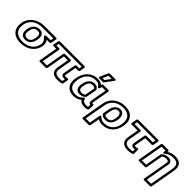

<svg xmlns="http://www.w3.org/2000/svg" viewBox="247 -2232 3885 3885"><g transform="rotate(45 2189.5 -289.5)"><path d="M358 -15C216 -15 145 -77 126 -161C119 -190 120 -223 126 -259L127 -269C153 -419 279 -503 442 -503H755L743 -439H620C620 -439 565 -418 597 -393C631 -366 657 -331 664 -289C666 -276 665 -263 663 -249L661 -239C636 -97 513 -15 358 -15ZM77 -269 76 -259C69 -217 69 -179 77 -143C101 -39 191 35 349 35C398 35 443 28 485 14C599 -25 689 -112 711 -239L713 -249C724 -311 703 -355 678 -389H760C771 -389 786 -399 789 -414L809 -528C811 -539 804 -553 789 -553H451C260 -553 108 -446 77 -269ZM431 -439C319 -439 262 -356 247 -269L245 -259C229 -170 250 -79 369 -79C484 -79 532 -177 546 -259L547 -269C561 -351 542 -439 431 -439ZM422 -389C495 -389 510 -341 497 -269L496 -259C483 -183 452 -129 378 -129C296 -129 281 -181 295 -259L297 -269C310 -341 343 -389 422 -389Z M1415 -16C1301 -16 1265 -59 1281 -147L1329 -421C1332 -436 1320 -446 1309 -446H1148C1133 -446 1121 -432 1119 -421L1049 -25H930L999 -421C1002 -436 990 -446 979 -446H901L911 -503H1565L1555 -446H1478C1463 -446 1451 -432 1449 -421L1403 -162C1393 -108 1425 -82 1480 -82C1488 -82 1496 -83 1504 -83L1494 -24C1469 -19 1446 -16 1415 -16ZM1407 34C1450 34 1484 29 1518 20C1529 17 1538 7 1540 -4L1559 -111C1564 -141 1539 -136 1533 -135C1523 -133 1506 -132 1489 -132C1448 -132 1448 -136 1453 -162L1494 -396H1571C1582 -396 1598 -406 1601 -421L1620 -528C1622 -539 1614 -553 1599 -553H895C884 -553 868 -543 865 -528L846 -421C844 -410 852 -396 867 -396H945L875 0C873 11 881 25 896 25H1065C1076 25 1091 15 1094 0L1164 -396H1275L1231 -147C1210 -29 1275 34 1407 34Z M1964 -513C2033 -513 2064 -487 2087 -450C2087 -450 2115 -411 2133 -460L2148 -503H2249L2191 -171C2186 -142 2180 -87 2233 -81L2231 -19C2217 -16 2204 -15 2184 -15C2114 -15 2084 -42 2072 -82C2072 -82 2064 -123 2030 -86C1993 -45 1949 -15 1875 -15C1755 -15 1703 -76 1691 -153C1687 -182 1688 -214 1694 -250L1696 -260C1716 -376 1772 -458 1863 -495C1892 -507 1926 -513 1964 -513ZM1646 -260 1644 -250C1637 -210 1636 -172 1641 -138C1656 -42 1726 35 1866 35C1938 35 1993 10 2037 -28C2061 12 2108 35 2176 35C2208 35 2233 32 2261 21C2271 17 2281 7 2281 -5L2285 -111C2286 -143 2261 -133 2254 -131H2250C2237 -131 2235 -136 2241 -171L2304 -528C2306 -539 2298 -553 2283 -553H2137C2127 -553 2113 -545 2108 -533L2103 -517C2075 -544 2033 -563 1973 -563C1788 -563 1675 -427 1646 -260ZM2105 -387C2088 -422 2056 -449 1995 -449C1876 -449 1830 -343 1815 -260L1813 -250C1798 -167 1816 -79 1928 -79C1987 -79 2031 -101 2062 -137C2066 -141 2068 -147 2069 -151C2071 -161 2070 -167 2071 -171L2107 -373C2108 -378 2107 -384 2105 -387ZM2056 -365 2021 -171C2020 -166 2020 -163 2020 -159C2003 -142 1979 -129 1937 -129C1863 -129 1850 -176 1863 -250L1865 -260C1879 -340 1911 -399 1986 -399C2028 -399 2044 -386 2056 -365ZM2078 -757H2169L2081 -638H2026ZM2067 -807C2057 -807 2045 -799 2040 -788L1967 -619C1953 -587 1982 -588 1985 -588H2086C2094 -588 2104 -593 2110 -601L2236 -770C2266 -811 2221 -807 2221 -807Z M2750 -513C2888 -513 2948 -450 2963 -364C2968 -333 2968 -298 2961 -260L2959 -250C2940 -141 2884 -68 2796 -33C2767 -21 2734 -15 2698 -15C2630 -15 2594 -36 2568 -67C2568 -67 2532 -99 2523 -49L2483 178H2364L2445 -282C2471 -427 2593 -513 2750 -513ZM3009 -250 3011 -260C3019 -303 3020 -343 3013 -380C2994 -485 2914 -563 2758 -563C2711 -563 2667 -557 2626 -543C2509 -504 2418 -412 2395 -282L2309 203C2307 214 2315 228 2330 228H2499C2510 228 2525 218 2528 203L2564 2C2594 22 2635 35 2689 35C2866 35 2981 -90 3009 -250ZM2730 -449C2620 -449 2575 -345 2562 -270L2540 -148C2539 -143 2541 -137 2543 -133C2564 -97 2606 -79 2665 -79C2777 -79 2825 -167 2840 -250L2842 -260C2858 -352 2838 -449 2730 -449ZM2674 -129C2629 -129 2605 -140 2592 -157L2612 -270C2625 -342 2656 -399 2721 -399C2739 -399 2752 -395 2762 -389C2794 -369 2803 -324 2792 -260L2790 -250C2777 -177 2748 -129 2674 -129Z M3424 -15C3308 -15 3271 -65 3288 -162L3333 -415C3336 -430 3323 -440 3312 -440H3142L3153 -503H3676L3665 -440H3481C3466 -440 3454 -426 3452 -415L3407 -160C3399 -117 3416 -80 3471 -80C3486 -80 3499 -81 3509 -83L3508 -24C3482 -18 3457 -15 3424 -15ZM3416 35C3464 35 3500 28 3536 18C3548 15 3559 3 3559 -10L3560 -117C3560 -138 3543 -140 3532 -137C3511 -132 3505 -130 3480 -130C3453 -130 3452 -134 3457 -160L3498 -390H3681C3692 -390 3708 -400 3711 -415L3731 -528C3733 -539 3725 -553 3710 -553H3137C3126 -553 3110 -543 3107 -528L3087 -415C3085 -404 3093 -390 3108 -390H3278L3238 -162C3216 -39 3279 35 3416 35Z M4104 -449C4044 -449 3994 -427 3960 -394C3955 -389 3952 -384 3951 -378L3889 -25H3769L3854 -503H3963L3960 -461C3960 -461 3960 -410 4000 -446C4041 -483 4099 -513 4176 -513C4310 -513 4344 -452 4324 -338L4233 178H4114L4205 -338C4217 -408 4179 -449 4104 -449ZM4095 -399C4150 -399 4163 -381 4155 -338L4060 203C4058 214 4065 228 4080 228H4249C4260 228 4276 218 4279 203L4374 -338C4398 -474 4344 -563 4185 -563C4118 -563 4061 -543 4014 -514L4016 -530C4017 -542 4008 -553 3995 -553H3838C3827 -553 3811 -543 3808 -528L3715 0C3713 11 3721 25 3736 25H3905C3916 25 3931 15 3934 0L3999 -368C4020 -385 4051 -399 4095 -399Z"/></g></svg>

Font: Asimov
Style: XWidOuIt
Weight: 500
Designer: Google
Version: Version 2.000980; 2014